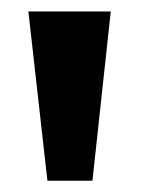

<svg xmlns="http://www.w3.org/2000/svg" viewBox="-20 -739 278 339"><path d="M63.7 -419.9 30.1 -718.8H175.6L143.2 -419.9Z"/></svg>

Font: Inter Display V
Style: Regular
Weight: 400
Designer: Rasmus Andersson
Foundry: rsms
Version: Version 3.015;git-src